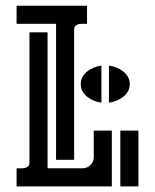

<svg xmlns="http://www.w3.org/2000/svg" viewBox="-20 -664 552 684"><path d="M39.1 -64.5Q45.4 -64.5 53.2 -64.2Q61 -64 68.1 -65.4Q75.2 -66.9 80.1 -71.5Q85 -76.2 85 -85.9V-548.8H149.4V-64.5H273.9Q290.5 -64.5 302.2 -75.9Q314 -87.4 314 -104V-198.7H378.4V0H39.1ZM179.7 -94.7V-579.1H39.1V-643.6H290V-579.1Q283.7 -579.1 275.9 -579.3Q268.1 -579.6 261 -578.1Q253.9 -576.7 249 -572Q244.1 -567.4 244.1 -557.6V-94.7ZM473.1 -198.7V0H408.7V-198.7ZM368.2 -430.2Q380.9 -428.7 394 -423.6Q407.2 -418.5 418 -410.2Q428.7 -401.9 435.5 -390.4Q442.4 -378.9 442.4 -364.3Q442.4 -349.6 435.5 -338.1Q428.7 -326.7 418 -318.4Q407.2 -310.1 394 -304.9Q380.9 -299.8 368.2 -298.3ZM341.3 -298.3Q328.6 -299.8 315.4 -304.9Q302.2 -310.1 291.5 -318.4Q280.8 -326.7 274.2 -338.1Q267.6 -349.6 267.6 -364.3Q267.6 -378.9 274.2 -390.4Q280.8 -401.9 291.5 -410.2Q302.2 -418.5 315.4 -423.6Q328.6 -428.7 341.3 -430.2Z"/></svg>

Font: Isar CAT
Style: Regular
Weight: 400
Designer: Digitized by Peter Wiegel
Foundry: CAT-Fonts, Peter Wiegel
Version: Version 1.000; ttfautohint (v1.3)